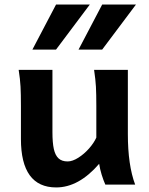

<svg xmlns="http://www.w3.org/2000/svg" viewBox="-20 -801 648 833"><path d="M410.2 -90.3Q321.8 12.2 223.6 12.2Q147.5 12.2 109.1 -40.5Q70.8 -93.3 70.8 -197.8V-341.8Q70.8 -393.1 69.1 -425Q67.4 -457 61 -498H207.5V-227.1Q207.5 -181.6 213.6 -154.3Q219.7 -127 234.1 -113.8Q248.5 -100.6 273.4 -100.6Q294.4 -100.6 319.8 -116.7Q345.2 -132.8 366.5 -157Q387.7 -181.2 397.9 -204.1V-341.8Q397.9 -394 396.2 -424.8Q394.5 -455.6 388.2 -498H534.7V-219.7Q534.7 -84.5 566.4 0H437Q428.7 -18.6 421.1 -43Q413.6 -67.4 410.2 -90.3ZM369.6 -781.2 223.1 -585.9H120.6L223.1 -781.2ZM569.8 -781.2 423.3 -585.9H320.8L423.3 -781.2Z"/></svg>

Font: Lesson One
Style: Bold
Weight: 700
Designer: But Ko, Victor Gaultney, Annie Olsen, Julie Remington, Don Collingsworth, Eric Hays, Becca Hirsbrunner
Version: Version 1.100